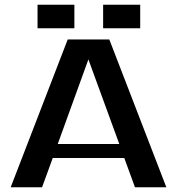

<svg xmlns="http://www.w3.org/2000/svg" viewBox="-20 -788 746 808"><path d="M570 -768V-669H414V-768ZM293 -768V-669H138V-768ZM223 -182H482L352 -538ZM548 0 503 -123H202L157 0H25L265 -622H440L680 0Z"/></svg>

Font: Sarpanch SemiBold
Style: Regular
Weight: 600
Designer: Manushi Parikh (Devanagari and Latin), Jyotish Sonowal (Devanagari)
Foundry: Indian Type Foundry
Version: Version 2.004;PS 1.0;hotconv 1.0.78;makeotf.lib2.5.61930; tt